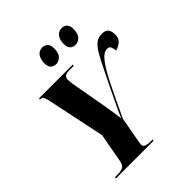

<svg xmlns="http://www.w3.org/2000/svg" viewBox="-250 -1083 1235 1235"><g transform="rotate(-45 367.5 -465.5)"><path d="M82 0 84 -10H112Q138 -10 156.5 -18.5Q175 -27 182 -67L217 -260L135 -651Q129 -681 122.5 -692.5Q116 -704 105 -704H96L98 -714H405L403 -704H364Q335 -704 324 -694.5Q313 -685 313 -667Q313 -655 315 -639Q317 -623 321 -603L363 -368Q368 -341 372 -310Q376 -279 381 -247Q387 -266 403 -300.5Q419 -335 439 -376Q489 -477 521 -544Q553 -611 576.5 -650Q600 -689 622.5 -705.5Q645 -722 676 -722Q704 -722 716 -711.5Q728 -701 731.5 -686.5Q735 -672 735 -659Q735 -624 714.5 -606Q694 -588 666 -581Q664 -598 658.5 -614Q653 -630 633 -630Q600 -630 566.5 -586.5Q533 -543 490 -456.5Q447 -370 386 -239L355 -67Q351 -43 351 -40Q351 -21 369 -15.5Q387 -10 413 -10H427L425 0ZM509 -791Q485 -791 471 -805Q457 -819 457 -848Q457 -885 474 -908Q491 -931 519 -931Q542 -931 556 -917Q570 -903 570 -874Q570 -828 550.5 -809.5Q531 -791 509 -791ZM333 -791Q309 -791 295 -805Q281 -819 281 -848Q281 -885 297.5 -908Q314 -931 343 -931Q366 -931 380 -917Q394 -903 394 -874Q394 -828 374 -809.5Q354 -791 333 -791Z"/></g></svg>

Font: Noto Serif Display ExtraCondensed Black
Style: Italic
Weight: 900
Width: 2
Italic angle: -12°
Designer: Monotype Design Team
Foundry: Monotype Imaging Inc.
Version: Version 2.009